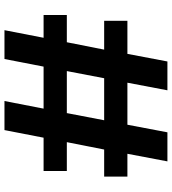

<svg xmlns="http://www.w3.org/2000/svg" viewBox="25 -794 769 859"><g transform="rotate(-90 409.5 -364.5)"><path d="M772 -450H650L617 -283H746V-179H598L564 0H435L469 -179H281L247 0H117L151 -179H49V-283H170L203 -450H74V-554H223L257 -729H387L353 -554H541L575 -729H704L670 -554H772ZM489 -283 521 -450H333L301 -283Z"/></g></svg>

Font: BDO Grotesk
Style: Bold
Weight: 700
Designer: Deni Anggara
Foundry: Lokal Container
Version: Version 2.000